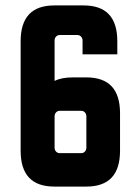

<svg xmlns="http://www.w3.org/2000/svg" viewBox="-20 -677 506 707"><path d="M248 -392C221 -392 199 -388 181 -379V-528C181 -539 189 -548 200 -548H265C276 -548 284 -539 284 -528V-477H412V-525C412 -613 371 -657 288 -657H180C97 -657 56 -613 56 -525V-122C56 -34 97 10 180 10H298C381 10 422 -34 422 -122V-260C422 -348 381 -392 298 -392ZM298 -133C298 -122 290 -113 279 -113H200C189 -113 181 -122 181 -133V-249C181 -260 189 -269 200 -269H279C290 -269 298 -260 298 -249Z"/></svg>

Font: sklik
Style: Regular
Weight: 400
Designer: Joe Prince
Foundry: Joe Prince
Version: Version 1.001